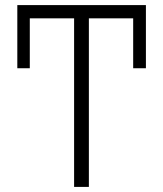

<svg xmlns="http://www.w3.org/2000/svg" viewBox="-20 -734 640 754"><path d="M271 0V-662H97V-466H48V-714H553V-466H503V-662H329V0Z"/></svg>

Font: Noto Sans Mono Light
Style: Regular
Weight: 300
Designer: Monotype Design Team
Foundry: Monotype Imaging Inc.
Version: Version 2.014; ttfautohint (v1.8.4.7-5d5b)